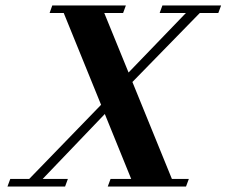

<svg xmlns="http://www.w3.org/2000/svg" viewBox="-20 -683 830 703"><path d="M7.3 0 17.6 -27.8H86.9L350.1 -299.3L213.4 -635.3H161.6L171.4 -663.1H440.9L430.7 -635.3H361.8L450.7 -417.5L660.6 -635.3H564.5L574.7 -663.1H789.6L779.3 -635.3H711.4L464.8 -382.8L609.4 -27.8H671.4L661.1 0H374.5L384.8 -27.8H460.4L363.8 -265.6L136.2 -27.8H228.5L218.3 0Z"/></svg>

Font: Elstob 14pt
Style: Bold Italic
Weight: 700
Italic angle: -20°
Designer: Peter S. Baker
Version: Version 1.015